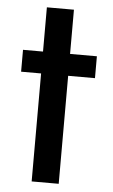

<svg xmlns="http://www.w3.org/2000/svg" viewBox="-53 -776 478 813"><g transform="rotate(5 186.0 -370.0)"><path d="M228 0V-459H342V-552H228V-740H113V-552H28V-459H113V0Z"/></g></svg>

Font: Malmofest Medium
Style: Regular
Weight: 500
Designer: Jonny Pinhorn (Poppins), Kolossal
Version: Version 1.004;Glyphs 3.1.2 (3151)